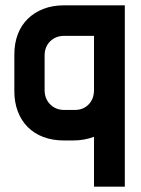

<svg xmlns="http://www.w3.org/2000/svg" viewBox="-20 -529 530 723"><path d="M222 0Q178 0 143.5 -13Q109 -26 84.5 -50.5Q60 -75 47 -109.5Q34 -144 34 -186V-323Q34 -366 47 -400Q60 -434 84.5 -458Q109 -482 143.5 -495.5Q178 -509 222 -509H450V-186V-178V174H334V-14Q298 0 254 0ZM262 -115Q294 -115 314 -136Q334 -157 334 -190V-394H222Q190 -394 169 -373.5Q148 -353 148 -320V-190Q148 -157 169 -136Q190 -115 222 -115Z"/></svg>

Font: Do Hyeon
Style: Regular
Weight: 400
Version: Version 1.001